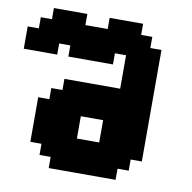

<svg xmlns="http://www.w3.org/2000/svg" viewBox="-92 -967 1060 1060"><g transform="rotate(10 437.5 -437.5)"><path d="M250 0H625V-62.5H687.5V-125H750V-750H687.5V-812.5H625V-875H437.5V-812.5H312.5V-875H125V-812.5H62.5V-750H0V-625H187.5V-687.5H250V-625H500V-687.5H562.5V-500H250V-437.5H187.5V-375H125V-125H187.5V-62.5H250ZM500 -187.5H375V-312.5H500Z"/></g></svg>

Font: Faithful 32x
Style: Bold
Weight: 400
Foundry: Faithful Resource Pack
Version: Version 1.0; January 27, 2023